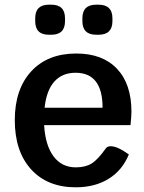

<svg xmlns="http://www.w3.org/2000/svg" viewBox="-20 -788 613 818"><path d="M536 -255H168Q173 -169 208 -122Q243 -75 303 -75Q344 -75 370.5 -91.5Q397 -108 431 -156Q437 -165 452 -165Q480 -165 529 -130Q501 -62 442.5 -26Q384 10 303 10Q182 10 112.5 -66.5Q43 -143 43 -276Q43 -408 113 -484Q183 -560 305 -560Q417 -560 478.5 -495Q540 -430 540 -312Q540 -295 536 -255ZM417 -329Q417 -478 302 -478Q245 -478 211.5 -440.5Q178 -403 170 -329ZM130 -698V-710Q130 -768 188 -768H199Q257 -768 257 -710V-698Q257 -640 199 -640H188Q130 -640 130 -698ZM331 -698V-710Q331 -768 390 -768H400Q459 -768 459 -710V-698Q459 -640 400 -640H390Q331 -640 331 -698Z"/></svg>

Font: Krub SemiBold
Style: Regular
Weight: 600
Version: Version 1.000; ttfautohint (v1.6)